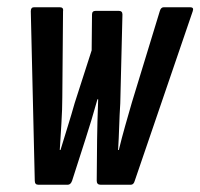

<svg xmlns="http://www.w3.org/2000/svg" viewBox="-20 -510 553 530"><path d="M86 0Q76 0 76 -11L65 -479Q65 -490 74 -490H145Q150 -490 152.5 -487.5Q155 -485 154 -479L152 -241Q152 -210 149.5 -169Q147 -128 145 -96H147Q157 -129 167 -161Q177 -193 186 -225L233 -371L234 -470Q234 -480 244 -480H308Q318 -480 318 -470L312 -225Q310 -193 309 -161Q308 -129 306 -96H308Q316 -129 325.5 -162.5Q335 -196 344 -227L421 -479Q424 -490 432 -490H505Q516 -490 512 -479L352 -11Q349 0 341 0H258Q247 0 247 -11L248 -123Q248 -144 249 -175Q250 -206 251 -236H249Q241 -207 232.5 -179Q224 -151 215 -123L179 -11Q175 0 167 0Z"/></svg>

Font: Sofia Sans Extra Condensed SemiBold
Style: Italic
Weight: 600
Italic angle: -9°
Designer: Botio Nikoltchev, Ani Petrova
Foundry: lettersoup
Version: Version 4.101